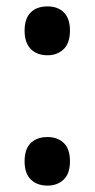

<svg xmlns="http://www.w3.org/2000/svg" viewBox="-20 -570 296 601"><path d="M57 -474Q57 -512 76 -531Q95 -550 129 -550Q161 -550 180 -531Q199 -512 199 -474Q199 -435 179 -416Q159 -397 129 -397Q96 -397 76.5 -416.5Q57 -436 57 -474ZM57 -65Q57 -103 76 -122Q95 -141 129 -141Q160 -141 179.5 -122.5Q199 -104 199 -65Q199 -26 179 -7.5Q159 11 129 11Q96 11 76.5 -8Q57 -27 57 -65Z"/></svg>

Font: Noto Sans Hebrew Condensed SemiBold
Style: Regular
Weight: 600
Width: 3
Designer: Monotype Design Team
Foundry: Monotype Imaging Inc.
Version: Version 2.004; ttfautohint (v1.8.4.7-5d5b)